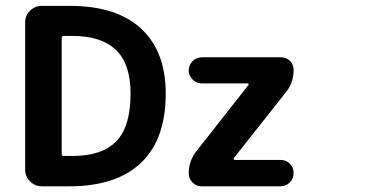

<svg xmlns="http://www.w3.org/2000/svg" viewBox="-20 -741 1282 667"><path d="M433.6 -416Q433.6 -518.6 382.8 -567.4Q332 -616.2 232.4 -616.2H201.2Q194.3 -616.2 194.3 -608.4V-206.1Q194.3 -199.2 201.2 -199.2H232.4Q334 -199.2 383.8 -250Q433.6 -300.8 433.6 -416ZM555.7 -416Q555.7 -256.8 469.7 -175.3Q383.8 -93.8 221.7 -93.8H125Q101.6 -93.8 84.5 -110.8Q67.4 -127.9 67.4 -151.4V-663.1Q67.4 -687.5 84.5 -704.1Q101.6 -720.7 125 -720.7H221.7Q384.8 -720.7 470.2 -641.6Q555.7 -562.5 555.7 -416ZM842.8 -445.3Q844.7 -447.3 843.8 -449.2Q842.8 -451.2 839.8 -451.2H681.6Q663.1 -451.2 649.4 -464.4Q635.7 -477.5 635.7 -496.6Q635.7 -515.6 649.4 -528.8Q663.1 -542 681.6 -542H956.1Q974.6 -542 987.3 -529.3Q1000 -516.6 1000 -498Q1000 -454.1 972.7 -419.9L792 -191.4Q791 -189.5 792 -187.5Q793 -185.5 794.9 -185.5H954.1Q973.6 -185.5 986.8 -172.4Q1000 -159.2 1000 -140.1Q1000 -121.1 986.8 -107.4Q973.6 -93.8 954.1 -93.8H679.7Q662.1 -93.8 648.9 -106.9Q635.7 -120.1 635.7 -138.7Q635.7 -182.6 663.1 -216.8Z"/></svg>

Font: Gen Jyuu Gothic P Bold
Style: Bold
Weight: 700
Designer: [Source Han Sans]
Ryoko NISHIZUKA  (kana & ideographs); Paul D. Hunt (Latin, Greek & Cyrillic); Wenlong ZHANG  (bopomofo
Version: Version 1.002.20150607